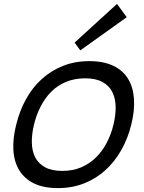

<svg xmlns="http://www.w3.org/2000/svg" viewBox="-20 -953 738 983"><path d="M629 -865 391 -695 362 -735 579 -933ZM652 -315Q635 -245 601.5 -185.5Q568 -126 520.5 -82.5Q473 -39 411.5 -14.5Q350 10 277 10Q203 10 154 -14Q105 -38 78.5 -81.5Q52 -125 48.5 -184.5Q45 -244 63 -315Q80 -385 113 -445Q146 -505 193.5 -548Q241 -591 302 -615.5Q363 -640 437 -640Q511 -640 560.5 -616Q610 -592 636 -549Q662 -506 666 -446Q670 -386 652 -315ZM561 -315Q573 -365 572 -408Q571 -451 554.5 -483Q538 -515 504 -533.5Q470 -552 416 -552Q362 -552 318.5 -534Q275 -516 243 -484Q211 -452 188.5 -408.5Q166 -365 154 -315Q142 -265 143 -222Q144 -179 160.5 -147Q177 -115 211 -96.5Q245 -78 299 -78Q353 -78 396 -96.5Q439 -115 471.5 -147Q504 -179 526.5 -222Q549 -265 561 -315Z"/></svg>

Font: TypoPRO Sinkin Sans
Style: 400 Italic
Weight: 400
Italic angle: -112°
Designer: Keith Bates
Foundry: K-Type
Version: Sinkin Sans (version 1.0)  by Keith Bates   •   © 2014   www